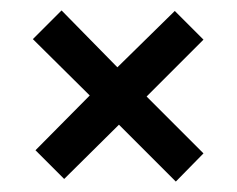

<svg xmlns="http://www.w3.org/2000/svg" viewBox="-20 -438 454 368"><path d="M208 -199 103 -95 48 -150 152 -255 43 -363 98 -418 205 -309 315 -417 370 -362 261 -253 370 -144 317 -90Z"/></svg>

Font: Kanit
Style: Regular
Weight: 400
Designer: Katatrad Team
Foundry: Cadson Demak
Version: Version 1.001